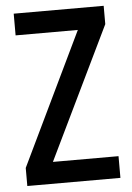

<svg xmlns="http://www.w3.org/2000/svg" viewBox="-52 -753 544 793"><g transform="rotate(-5 220.0 -357.0)"><path d="M415 0H29V-75L293 -624H35V-714H408V-638L143 -90H415Z"/></g></svg>

Font: Noto Sans Lao UI Cond Med
Style: Regular
Weight: 500
Width: 3
Designer: Monotype Design Team
Foundry: Monotype Imaging Inc.
Version: Version 2.000; ttfautohint (v1.8.4.7-5d5b)